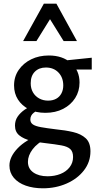

<svg xmlns="http://www.w3.org/2000/svg" viewBox="-20 -729 531 1038"><path d="M212 289Q160 289 119 274.5Q78 260 54.5 232Q31 204 31 166Q31 119 75.5 72.5Q120 26 209 -8L233 18Q181 45 156 78.5Q131 112 131 146Q131 183 160.5 203.5Q190 224 237 224Q275 224 306.5 211.5Q338 199 356.5 175Q375 151 375 120Q375 91 360 77Q345 63 312 57Q279 51 227 45Q185 41 146.5 31.5Q108 22 84.5 3Q61 -16 61 -50Q61 -77 75 -98Q89 -119 114 -136.5Q139 -154 173 -170L200 -142Q181 -134 162.5 -119.5Q144 -105 144 -83Q144 -66 157.5 -56.5Q171 -47 201.5 -41.5Q232 -36 281 -30Q333 -25 375.5 -15Q418 -5 443.5 18.5Q469 42 469 89Q469 147 433.5 192.5Q398 238 339.5 263.5Q281 289 212 289ZM225 -119Q174 -119 136 -138.5Q98 -158 77 -191Q56 -224 56 -267Q56 -315 81.5 -351.5Q107 -388 149 -408.5Q191 -429 244 -429Q318 -429 364 -388.5Q410 -348 410 -283Q410 -236 386.5 -199Q363 -162 321.5 -140.5Q280 -119 225 -119ZM240 -185Q265 -185 283.5 -195Q302 -205 312 -224Q322 -243 322 -267Q322 -310 296 -337Q270 -364 228 -364Q191 -364 168.5 -341.5Q146 -319 146 -279Q146 -251 158 -230Q170 -209 191.5 -197Q213 -185 240 -185ZM313 -353 302 -399 476 -417V-353ZM324 -507 235 -650 217 -709H285L396 -507ZM105 -507 217 -709H285L267 -652L177 -507Z"/></svg>

Font: Ysabeau Office SemiBold
Style: Regular
Weight: 600
Designer: Christian Thalmann (Catharsis Fonts)
Version: Version 2.001;gftools[0.9.30]; featfreeze: tnum,lnum,ss02